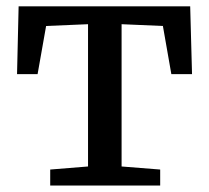

<svg xmlns="http://www.w3.org/2000/svg" viewBox="-20 -575 648 595"><path d="M135.6 0V-49.6L252.8 -59.1V-500L122.9 -494.5L96.5 -345.2H32.8L37.7 -555.3H569.4L575.1 -345.2H511L484.8 -494.5L356.8 -500V-59.1L476.4 -49.6V0Z"/></svg>

Font: Merriweather Light
Style: Regular
Weight: 300
Designer: Eben Sorkin
Foundry: Eben Sorkin
Version: Version 2.100